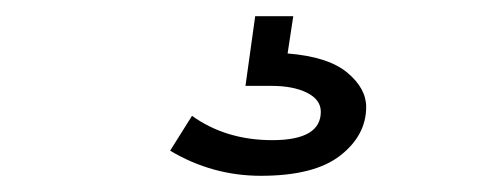

<svg xmlns="http://www.w3.org/2000/svg" viewBox="-20 -20 603 237"><path d="M302 197Q242 197 190 166L217 123Q259 153 316 153Q376 153 376 118Q376 103 359 94.5Q342 86 315 86H283L295 0H342L335 46Q385 50 408.5 69.5Q432 89 432 112Q432 147 400 172Q368 197 302 197Z"/></svg>

Font: Inconsolata SemiExpanded Thin
Style: Regular
Weight: 100
Width: 6
Monospace: yes
Designer: Raph Levien, Cyreal, Brenton Simpson
Foundry: Raph Levien, Cyreal, Google
Version: Version 3.100; ttfautohint (v1.8.4.7-5d5b)